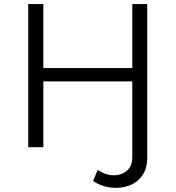

<svg xmlns="http://www.w3.org/2000/svg" viewBox="-20 -720 859 939"><path d="M435 165 458 111Q494 136 533 137Q572 138 599.5 116Q627 94 627 47V-322H192V0H118V-700H192V-387H627V-700H700V52Q700 107 673.5 141.5Q647 176 606 189.5Q565 203 519 197Q473 191 435 165Z"/></svg>

Font: Montserrat
Style: Regular
Weight: 400
Designer: Julieta Ulanovsky
Foundry: Julieta Ulanovsky
Version: Version 9.000; ttfautohint (v1.8.4.7-5d5b)